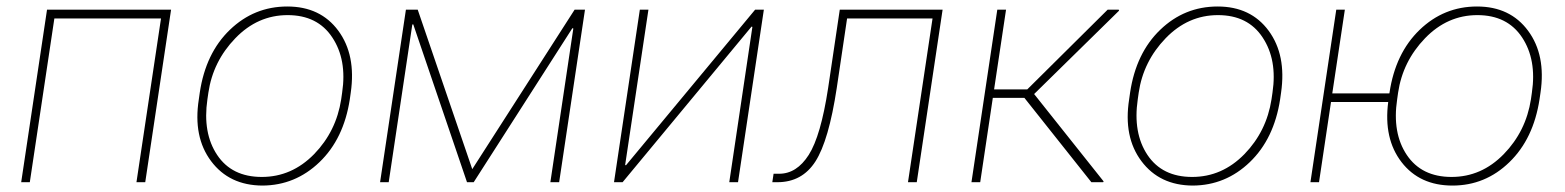

<svg xmlns="http://www.w3.org/2000/svg" viewBox="-20 -558 4794 588"><path d="M424.8 0H397.9L473.1 -501.5H146.5L71.3 0H44.9L124 -528.3H503.9Z M941.9 -85.9Q1009.8 -155.8 1024.9 -253.9L1027.8 -274.4Q1043 -375 997.6 -443.4Q952.6 -511.7 860.8 -511.7Q769 -511.7 700.7 -440.9Q632.3 -370.1 618.2 -274.4L615.2 -253.9Q600.1 -150.9 645 -83.5Q689.9 -16.1 781.7 -16.1Q873.5 -16.1 941.9 -85.9ZM1054.2 -274.4 1051.3 -253.9Q1032.7 -132.8 958.5 -61.5Q884.3 9.8 783.7 10.3Q682.1 9.8 626.5 -64.5Q570.8 -138.7 588.9 -253.9L591.8 -274.4Q609.9 -395.5 684.1 -466.8Q758.3 -538.1 859.9 -538.1Q961.4 -538.1 1016.1 -463.9Q1070.8 -389.6 1054.2 -274.4Z M1426.3 -40 1739.7 -528.3H1771.5L1692.4 0H1665.5L1735.8 -470.7L1732.9 -471.7L1430.7 0H1410.2L1245.6 -483.4L1242.7 -482.9L1170.4 0H1144L1223.1 -528.3H1259.3Z M2292.5 -528.3H2319.3L2240.2 0H2213.4L2284.2 -475.6L2281.7 -476.6L1886.7 0H1860.4L1939.5 -528.3H1965.8L1894.5 -52.7L1897 -51.8Z M2360.8 0H2345.2L2349.1 -25.9H2366.2Q2419.9 -25.9 2456.8 -83.7Q2493.7 -141.6 2516.1 -288.1L2551.8 -528.3H2866.7L2787.6 0H2760.7L2835.9 -501.5H2574.2L2542.5 -288.1Q2518.1 -127.4 2477.3 -63.7Q2436.5 0 2360.8 0Z M3117.2 -258.3H3020.5L2981.9 0H2955.1L3034.2 -528.3H3061L3024.4 -284.2H3126L3372.1 -528.3H3406.2L3407.2 -525.4L3147 -270L3359.9 -2.4L3358.4 0H3322.3Z M3791 -85.9Q3858.9 -155.8 3874 -253.9L3877 -274.4Q3892.1 -375 3846.7 -443.4Q3801.8 -511.7 3710 -511.7Q3618.2 -511.7 3549.8 -440.9Q3481.4 -370.1 3467.3 -274.4L3464.4 -253.9Q3449.2 -150.9 3494.1 -83.5Q3539.1 -16.1 3630.9 -16.1Q3722.7 -16.1 3791 -85.9ZM3903.3 -274.4 3900.4 -253.9Q3881.8 -132.8 3807.6 -61.5Q3733.4 9.8 3632.8 10.3Q3531.2 9.8 3475.6 -64.5Q3419.9 -138.7 3438 -253.9L3440.9 -274.4Q3459 -395.5 3533.2 -466.8Q3607.4 -538.1 3709 -538.1Q3810.5 -538.1 3865.2 -463.9Q3919.9 -389.6 3903.3 -274.4Z M4668.5 -253.9 4671.4 -274.4Q4686.5 -375 4641.4 -443.4Q4596.2 -511.7 4504.4 -511.7Q4412.6 -511.7 4344.2 -440.9Q4275.9 -370.1 4261.7 -274.4L4258.8 -253.9Q4243.2 -150.9 4288.3 -83.5Q4333.5 -16.1 4425.3 -16.1Q4517.1 -16.1 4585.2 -85.9Q4653.3 -155.8 4668.5 -253.9ZM4697.8 -274.4 4694.8 -253.9Q4676.3 -132.8 4602.5 -61.3Q4528.8 10.3 4428.2 10.3Q4327.6 10.3 4272.2 -61.5Q4216.8 -133.3 4231.4 -245.6H4056.2L4019.5 0H3993.2L4072.3 -528.3H4098.6L4060.1 -272H4234.9L4235.4 -274.4Q4253.4 -395 4327.6 -466.6Q4401.9 -538.1 4503.4 -538.1Q4605 -538.1 4659.9 -463.6Q4714.8 -389.2 4697.8 -274.4Z"/></svg>

Font: Roboto-ThinItalic
Style: Italic
Weight: 250
Italic angle: -12°
Designer: Google
Version: Version 1.100141; 2013; ttfautohint (v0.94.14-c901) -l 8 -r 